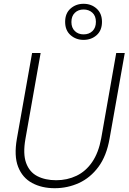

<svg xmlns="http://www.w3.org/2000/svg" viewBox="-20 -979 677 1011"><path d="M268 12Q200 12 149 -15.5Q98 -43 75.5 -100.5Q53 -158 69 -249L149 -700H194L114 -248Q100 -169 117.5 -121Q135 -73 176.5 -51.5Q218 -30 276 -30Q334 -30 383 -53.5Q432 -77 465.5 -126Q499 -175 513 -251L592 -700H637L557 -249Q541 -158 498.5 -100.5Q456 -43 396 -15.5Q336 12 268 12ZM420 -769Q380 -769 351.5 -794Q323 -819 323 -864Q323 -909 351.5 -934Q380 -959 420 -959Q461 -959 489 -933.5Q517 -908 517 -864Q517 -819 489 -794Q461 -769 420 -769ZM420 -798Q449 -798 467 -815.5Q485 -833 485 -864Q485 -895 466.5 -912Q448 -929 420 -929Q392 -929 374 -911.5Q356 -894 356 -863Q356 -833 374 -815.5Q392 -798 420 -798Z"/></svg>

Font: DM Sans 9pt ExtraLight
Style: Italic
Weight: 250
Italic angle: -10°
Version: Version 4.004;gftools[0.9.30]